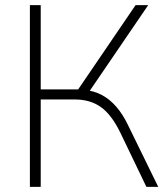

<svg xmlns="http://www.w3.org/2000/svg" viewBox="-20 -725 651 745"><path d="M96 0V-705H138V-378H296L273 -363L506 -705H555L319 -359L306 -376Q344 -373 375 -356.5Q406 -340 431.5 -310.5Q457 -281 477 -239L594 0H548L447 -210Q413 -280 371.5 -309.5Q330 -339 271 -339H138V0Z"/></svg>

Font: Nunito Sans 12pt ExtraLight
Style: Regular
Weight: 200
Designer: Vernon Adams
Foundry: Vernon Adams
Version: Version 3.101;gftools[0.9.27]